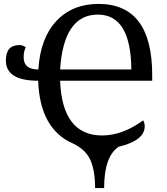

<svg xmlns="http://www.w3.org/2000/svg" viewBox="-20 -745 848 975"><path d="M707 -133.8Q714.8 -120.1 714.8 -104Q714.8 -31.2 583 0Q508.8 48.8 508.8 210H462.9Q462.9 121.6 439.2 68.1Q415.5 14.6 351.1 -16.1Q182.6 -88.9 173.8 -335Q9.8 -335 9.8 -438Q9.8 -516.1 78.1 -516.1Q96.7 -516.1 110.8 -504.9Q100.1 -484.4 100.1 -454.1Q100.1 -392.1 174.8 -392.1Q184.6 -551.3 266.1 -638.2Q347.7 -725.1 480 -725.1Q752.9 -725.1 752.9 -363.8V-335H285.2Q295.9 -57.1 499 -57.1Q601.6 -57.1 707 -133.8ZM285.2 -392.1H647Q644.5 -670.9 477.1 -670.9Q303.2 -670.9 285.2 -392.1Z"/></svg>

Font: Droid-TTFautohint Serif
Style: Regular
Weight: 400
Foundry: Ascender Corporation
Version: Version 1.00; ttfautohint (v1.00rc1.4-1a1c-dirty) -l 8 -r 50